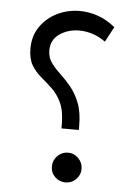

<svg xmlns="http://www.w3.org/2000/svg" viewBox="-50 -703 519 740"><g transform="rotate(5 209.5 -332.5)"><path d="M51.8 -503.4Q51.8 -551.3 76.4 -587.4Q101.1 -623.5 141.6 -643.6Q182.1 -663.6 229.5 -663.6Q264.2 -663.6 299.3 -651.6Q334.5 -639.6 366.7 -612.8L335.4 -554.2Q311.5 -571.8 285.4 -580.1Q259.3 -588.4 234.4 -588.4Q190.4 -588.4 157.7 -565.9Q125 -543.5 125 -502Q125 -475.1 139.2 -455.3Q153.3 -435.5 174.3 -416Q195.3 -396.5 216.1 -371.6Q236.8 -346.7 251 -310.8Q265.1 -274.9 265.1 -221.7V-206.5H197.8V-221.7Q197.8 -273.4 183.1 -305.2Q168.5 -336.9 146.7 -357.4Q125 -377.9 103 -396.2Q81.1 -414.6 66.4 -439Q51.8 -463.4 51.8 -503.4ZM173.8 -57.6Q173.8 -81.5 190.9 -98.6Q208 -115.7 231.4 -115.7Q254.9 -115.7 271.7 -98.6Q288.6 -81.5 288.6 -57.6Q288.6 -34.2 271.7 -17.3Q254.9 -0.5 231.4 -0.5Q207.5 -0.5 190.7 -16.8Q173.8 -33.2 173.8 -57.6Z"/></g></svg>

Font: Vazirmatn UI Light
Style: Regular
Weight: 300
Designer: Saber Rastikerdar
Foundry: Saber Rastikerdar
Version: Version 33.003